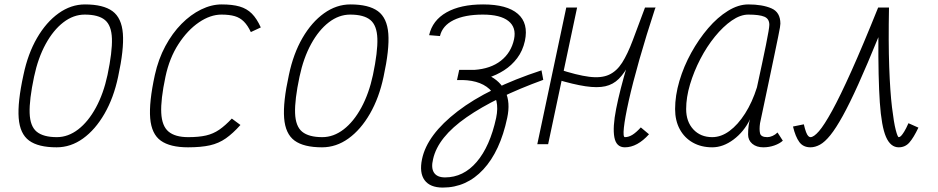

<svg xmlns="http://www.w3.org/2000/svg" viewBox="-20 -652 4240 868"><path d="M236 14Q153 14 111.5 -16.5Q70 -47 64.5 -118.5Q59 -190 86 -313Q106 -409 147.5 -480.5Q189 -552 245 -592Q301 -632 364 -632Q447 -632 488.5 -601.5Q530 -571 535.5 -500Q541 -429 514 -305Q494 -210 452.5 -138Q411 -66 355.5 -26Q300 14 236 14ZM237 -32Q288 -32 333.5 -67Q379 -102 413.5 -165.5Q448 -229 466 -313Q488 -418 486 -477.5Q484 -537 454.5 -561.5Q425 -586 363 -586Q312 -586 266.5 -551Q221 -516 186.5 -453Q152 -390 134 -305Q112 -201 114 -141Q116 -81 146 -56.5Q176 -32 237 -32Z M1028 -116 1067 -87Q1033 -49 1001 -26.5Q969 -4 929 5Q889 14 830 14Q749 14 707 -16Q665 -46 659 -117.5Q653 -189 680 -313Q696 -385 727.5 -443.5Q759 -502 800.5 -544Q842 -586 889 -609Q936 -632 982 -632Q1031 -632 1063.5 -622.5Q1096 -613 1118.5 -590.5Q1141 -568 1159 -528L1114 -507Q1100 -537 1082.5 -554.5Q1065 -572 1041 -579Q1017 -586 981 -586Q931 -586 879.5 -551Q828 -516 787 -453Q746 -390 728 -305Q706 -201 709 -141.5Q712 -82 742 -57Q772 -32 831 -32Q879 -32 911.5 -39.5Q944 -47 971 -65.5Q998 -84 1028 -116Z M1436 14Q1353 14 1311.5 -16.5Q1270 -47 1264.5 -118.5Q1259 -190 1286 -313Q1306 -409 1347.5 -480.5Q1389 -552 1445 -592Q1501 -632 1564 -632Q1647 -632 1688.5 -601.5Q1730 -571 1735.5 -500Q1741 -429 1714 -305Q1694 -210 1652.5 -138Q1611 -66 1555.5 -26Q1500 14 1436 14ZM1437 -32Q1488 -32 1533.5 -67Q1579 -102 1613.5 -165.5Q1648 -229 1666 -313Q1688 -418 1686 -477.5Q1684 -537 1654.5 -561.5Q1625 -586 1563 -586Q1512 -586 1466.5 -551Q1421 -516 1386.5 -453Q1352 -390 1334 -305Q1312 -201 1314 -141Q1316 -81 1346 -56.5Q1376 -32 1437 -32Z M2118 -290H2046L2056 -336H2124Q2198 -341 2244.5 -377.5Q2291 -414 2304 -475Q2315 -528 2278.5 -557Q2242 -586 2163 -586Q2081 -586 2030.5 -561Q1980 -536 1969 -489L1920 -493Q1935 -560 1998.5 -596Q2062 -632 2164 -632Q2272 -632 2321 -589.5Q2370 -547 2353 -467Q2343 -422 2318 -389Q2293 -356 2258.5 -334Q2224 -312 2187.5 -301Q2151 -290 2118 -290ZM2428 -334 2436 -291Q2219 -212 2089.5 -122Q1960 -32 1938 67Q1928 107 1942 128.5Q1956 150 1992 150Q2075 150 2135 80Q2195 10 2223 -119Q2241 -205 2192.5 -249.5Q2144 -294 2046 -290L2056 -336Q2135 -337 2188.5 -311.5Q2242 -286 2265 -237.5Q2288 -189 2273 -119Q2241 32 2165 114Q2089 196 1982 196Q1924 196 1899.5 162.5Q1875 129 1888 67Q1911 -43 2049 -149Q2187 -255 2428 -334Z M2458 0H2409L2540 -618H2589ZM2877 -76 2914 -45Q2888 -16 2860.5 -1Q2833 14 2805 14Q2766 14 2757.5 -31Q2749 -76 2765.5 -160Q2782 -244 2816.5 -360Q2851 -476 2896 -618H2944Q2903 -535 2875.5 -471.5Q2848 -408 2825.5 -364.5Q2803 -321 2777.5 -295.5Q2752 -270 2716.5 -262Q2681 -254 2627 -262Q2573 -270 2493 -294L2503 -340Q2588 -312 2643 -305Q2698 -298 2733 -314Q2768 -330 2792.5 -368.5Q2817 -407 2840.5 -469.5Q2864 -532 2896 -618H2943Q2901 -490 2870.5 -382.5Q2840 -275 2822.5 -196.5Q2805 -118 2800.5 -75Q2796 -32 2805 -32Q2822 -32 2839 -42.5Q2856 -53 2877 -76Z M3495 -53 3519 -16Q3505 -3 3481 5.5Q3457 14 3431 14Q3400 14 3381 -2Q3362 -18 3362 -44Q3362 -65 3364.5 -84Q3367 -103 3371 -113Q3343 -56 3296 -21Q3249 14 3200 14Q3150 14 3112 -7.5Q3074 -29 3053 -68Q3032 -107 3032 -159Q3032 -220 3051.5 -286Q3071 -352 3105 -413.5Q3139 -475 3181.5 -524.5Q3224 -574 3271 -603Q3318 -632 3363 -632Q3426 -632 3467 -614.5Q3508 -597 3508 -545Q3508 -541 3506 -527.5Q3504 -514 3498 -486Q3492 -458 3482 -408.5Q3472 -359 3455.5 -282Q3439 -205 3416 -95Q3412 -67 3416 -49.5Q3420 -32 3449 -32Q3460 -32 3472.5 -37.5Q3485 -43 3495 -53ZM3200 -32Q3240 -32 3278 -60Q3316 -88 3348.5 -139Q3381 -190 3402 -257Q3428 -376 3443 -450Q3458 -524 3458 -540Q3458 -567 3435.5 -576.5Q3413 -586 3363 -586Q3327 -586 3288 -559Q3249 -532 3212 -486.5Q3175 -441 3146 -385Q3117 -329 3099.5 -270.5Q3082 -212 3082 -159Q3082 -102 3114.5 -67Q3147 -32 3200 -32Z M4087 -95 4132 -75Q4110 -29 4091 -7.5Q4072 14 4043 14Q4006 14 3985.5 -33Q3965 -80 3957.5 -189Q3950 -298 3951 -484Q3900 -359 3860.5 -271.5Q3821 -184 3790 -128Q3759 -72 3734 -41Q3709 -10 3687 2Q3665 14 3644 14Q3611 14 3593.5 -10Q3576 -34 3565 -80L3614 -90Q3619 -68 3624 -55Q3629 -42 3634 -37Q3639 -32 3644 -32Q3659 -32 3682.5 -59Q3706 -86 3742 -151.5Q3778 -217 3829 -330.5Q3880 -444 3950 -618H3999Q3996 -461 4000 -349.5Q4004 -238 4012.5 -167.5Q4021 -97 4029.5 -64.5Q4038 -32 4043 -32Q4048 -32 4053.5 -37.5Q4059 -43 4067.5 -56.5Q4076 -70 4087 -95Z"/></svg>

Font: Victor Mono Thin
Style: Italic
Weight: 100
Italic angle: -12°
Monospace: yes
Designer: Rune Bjørnerås
Version: Version 1.561;gftools[0.9.30]